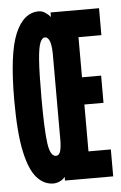

<svg xmlns="http://www.w3.org/2000/svg" viewBox="-49 -668 448 710"><g transform="rotate(-5 175.0 -312.5)"><path d="M121 7Q86 7 59.5 -22.5Q33 -52 18 -121.5Q3 -191 3 -312Q3 -485 34 -558.5Q65 -632 122 -632Q134 -632 146 -624Q158 -616 165 -607V-624H345V-524H260V-375H331V-274H260V-100H343V0H164V-14Q157 -4 144.5 1.5Q132 7 121 7ZM139 -94Q149 -94 154 -105.5Q159 -117 160 -145V-474Q159 -507 152.5 -520.5Q146 -534 136 -534Q126 -534 118.5 -517Q111 -500 107.5 -452.5Q104 -405 104 -313Q104 -192 111 -143Q118 -94 139 -94Z"/></g></svg>

Font: Inconsolata ExtraCondensed Black
Style: Regular
Weight: 900
Width: 2
Monospace: yes
Designer: Raph Levien, Cyreal, Brenton Simpson
Foundry: Raph Levien, Cyreal, Google
Version: Version 3.001; ttfautohint (v1.8.2.53-6de2)